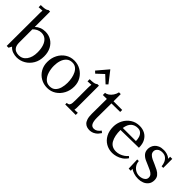

<svg xmlns="http://www.w3.org/2000/svg" viewBox="109 -1700 2638 2638"><g transform="rotate(45 1428.0 -381.0)"><path d="M76 -625Q76 -641 76.5 -655.5Q77 -670 79 -690Q61 -689 43.5 -688Q26 -687 8 -686V-728Q52 -728 76.5 -732Q101 -736 113.5 -742Q126 -748 133 -755H162V-457Q190 -485 228.5 -500.5Q267 -516 313 -516Q377 -516 428.5 -485Q480 -454 510 -397Q540 -340 540 -262Q540 -177 503 -114.5Q466 -52 407 -18Q348 16 280 16Q246 16 205.5 3.5Q165 -9 133 -45L109 0H74ZM162 -157Q162 -104 179 -75.5Q196 -47 223 -36Q250 -25 280 -25Q352 -25 394.5 -84Q437 -143 437 -237Q437 -305 420 -356.5Q403 -408 369 -437.5Q335 -467 283 -467Q250 -467 217.5 -451.5Q185 -436 162 -410Z M874 16Q804 16 747 -16.5Q690 -49 656.5 -106.5Q623 -164 623 -238Q623 -317 656 -380Q689 -443 746 -479.5Q803 -516 874 -516Q944 -516 1001 -482.5Q1058 -449 1092 -392Q1126 -335 1126 -262Q1126 -185 1092.5 -121.5Q1059 -58 1002 -21Q945 16 874 16ZM882 -24Q935 -24 966 -54Q997 -84 1010.5 -132Q1024 -180 1024 -233Q1024 -278 1015.5 -321.5Q1007 -365 989 -400.5Q971 -436 942.5 -457Q914 -478 874 -478Q822 -478 789 -448Q756 -418 740.5 -370Q725 -322 725 -267Q725 -205 742 -149.5Q759 -94 794 -59Q829 -24 882 -24Z M1211 -30Q1242 -30 1254 -45.5Q1266 -61 1268 -88.5Q1270 -116 1270 -152V-380Q1270 -396 1271 -410.5Q1272 -425 1274 -445Q1256 -444 1238.5 -443Q1221 -442 1203 -441V-483Q1247 -483 1271 -487Q1295 -491 1307.5 -497Q1320 -503 1327 -510H1356V-106Q1356 -86 1355.5 -70.5Q1355 -55 1352 -38Q1368 -39 1383.5 -39.5Q1399 -40 1415 -41V0H1211ZM1307 -778H1309L1436 -615L1408 -587L1305 -683H1303L1203 -590L1172 -619Z M1696 16Q1673 16 1649 9.5Q1625 3 1604.5 -16Q1584 -35 1572 -71.5Q1560 -108 1560 -168L1562 -458L1485 -457V-500Q1511 -501 1538 -519.5Q1565 -538 1586.5 -570Q1608 -602 1616 -640H1650V-500H1818V-461L1650 -459L1648 -181Q1648 -113 1665.5 -77Q1683 -41 1724 -41Q1752 -41 1776.5 -57Q1801 -73 1820 -101L1847 -79Q1818 -35 1789.5 -15Q1761 5 1737 10.5Q1713 16 1696 16Z M2137 16Q2068 16 2012.5 -16.5Q1957 -49 1925 -108.5Q1893 -168 1893 -249Q1893 -319 1924.5 -380Q1956 -441 2013 -478.5Q2070 -516 2145 -516Q2201 -516 2247 -492Q2293 -468 2320.5 -419Q2348 -370 2348 -295L1996 -289Q1995 -174 2034 -104.5Q2073 -35 2161 -35Q2192 -35 2224.5 -46Q2257 -57 2285 -76Q2313 -95 2330 -118L2354 -98Q2327 -56 2289 -31Q2251 -6 2211 5Q2171 16 2137 16ZM1999 -331H2254Q2254 -367 2243.5 -400.5Q2233 -434 2209 -455.5Q2185 -477 2146 -477Q2088 -477 2049.5 -442.5Q2011 -408 1999 -331Z M2642 16Q2592 16 2553 2.5Q2514 -11 2489 -28L2493 7H2451L2445 -165H2476Q2478 -124 2499 -91.5Q2520 -59 2553 -41Q2586 -23 2624 -23Q2650 -23 2675 -31.5Q2700 -40 2717 -57.5Q2734 -75 2734 -102Q2734 -130 2717.5 -148.5Q2701 -167 2674 -181Q2647 -195 2616 -207Q2576 -223 2536.5 -241.5Q2497 -260 2471 -290.5Q2445 -321 2445 -371Q2445 -392 2453 -417Q2461 -442 2480 -464.5Q2499 -487 2532 -501.5Q2565 -516 2616 -516Q2643 -516 2676 -507Q2709 -498 2740 -473L2738 -511H2780V-336H2748Q2746 -371 2732 -403.5Q2718 -436 2691 -457.5Q2664 -479 2621 -479Q2575 -479 2549 -456Q2523 -433 2523 -403Q2523 -372 2542.5 -351.5Q2562 -331 2593 -316Q2624 -301 2659 -287Q2697 -271 2733 -252Q2769 -233 2792 -204.5Q2815 -176 2815 -131Q2815 -81 2789.5 -48Q2764 -15 2724.5 0.5Q2685 16 2642 16Z"/></g></svg>

Font: Lora
Style: Regular
Weight: 400
Designer: Olga Karpushina, Alexei Vanyashin (Cyrillic)
Foundry: Cyreal
Version: Version 3.005; ttfautohint (v1.8.4.7-5d5b)